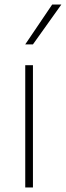

<svg xmlns="http://www.w3.org/2000/svg" viewBox="-20 -828 291 848"><path d="M91.5 0V-540H125.5V0ZM91.5 -632 210.5 -808H251L125.5 -632Z"/></svg>

Font: Encode Sans SmExp Th
Style: Regular
Weight: 100
Width: 6
Designer: Multiple Designers
Foundry: Impallari Type
Version: Version 3.002; ttfautohint (v1.8.3) -l 8 -r 50 -G 200 -x 14 